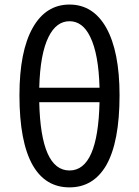

<svg xmlns="http://www.w3.org/2000/svg" viewBox="-20 -810 609 843"><path d="M285.2 12.7Q179.7 12.7 124 -84Q65.4 -186.5 65.4 -391.6Q65.4 -585 124 -688.5Q181.6 -790 285.2 -790Q388.7 -790 446.3 -688.5Q504.9 -584 504.9 -391.6Q504.9 -186.5 446.3 -84Q389.6 12.7 285.2 12.7ZM285.2 -61.5Q410.2 -61.5 417 -361.3H152.3Q159.2 -61.5 285.2 -61.5ZM152.3 -424.8H417Q413.1 -573.2 376 -648.4Q342.8 -716.8 285.2 -716.8Q227.5 -716.8 193.4 -648.4Q156.2 -574.2 152.3 -424.8Z"/></svg>

Font: Bpmf GenYo Gothic R
Style: R
Weight: 400
Foundry: But Ko
Version: Version 1.320